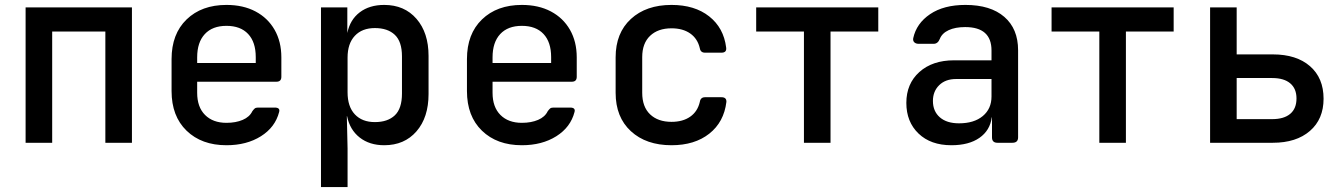

<svg xmlns="http://www.w3.org/2000/svg" viewBox="-20 -580 5440 780"><path d="M84 0V-550H516V0H408V-452H192V0Z M900 10Q799 10 738 -49Q677 -108 677 -210V-340Q677 -442 738 -501Q799 -560 900 -560Q968 -560 1018 -533.5Q1068 -507 1095.5 -459Q1123 -411 1123 -347V-268Q1123 -248 1103 -248H781V-203Q781 -145 813 -113Q845 -81 900 -81Q938 -81 966 -93Q994 -105 1005 -128Q1010 -135 1014.5 -139Q1019 -143 1028 -143H1096Q1119 -143 1114 -125Q1098 -63 1040 -26.5Q982 10 900 10ZM781 -347V-324H1019V-348Q1019 -409 988 -442Q957 -475 900 -475Q843 -475 812 -441.5Q781 -408 781 -347Z M1284 180V-550H1391V-446Q1402 -500 1441.5 -530Q1481 -560 1541 -560Q1623 -560 1672 -503.5Q1721 -447 1721 -353V-198Q1721 -103 1672 -46.5Q1623 10 1541 10Q1481 10 1441 -21.5Q1401 -53 1390 -108H1389L1392 23V180ZM1503 -84Q1555 -84 1584 -111.5Q1613 -139 1613 -200V-351Q1613 -411 1584 -438.5Q1555 -466 1503 -466Q1451 -466 1421.5 -434.5Q1392 -403 1392 -346V-205Q1392 -147 1421.5 -115.5Q1451 -84 1503 -84Z M2100 10Q1999 10 1938 -49Q1877 -108 1877 -210V-340Q1877 -442 1938 -501Q1999 -560 2100 -560Q2168 -560 2218 -533.5Q2268 -507 2295.5 -459Q2323 -411 2323 -347V-268Q2323 -248 2303 -248H1981V-203Q1981 -145 2013 -113Q2045 -81 2100 -81Q2138 -81 2166 -93Q2194 -105 2205 -128Q2210 -135 2214.5 -139Q2219 -143 2228 -143H2296Q2319 -143 2314 -125Q2298 -63 2240 -26.5Q2182 10 2100 10ZM1981 -347V-324H2219V-348Q2219 -409 2188 -442Q2157 -475 2100 -475Q2043 -475 2012 -441.5Q1981 -408 1981 -347Z M2708 10Q2605 10 2543 -47Q2481 -104 2481 -203V-347Q2481 -446 2543 -503Q2605 -560 2708 -560Q2802 -560 2861 -513.5Q2920 -467 2930 -387Q2933 -366 2911 -366H2844Q2826 -366 2823 -384Q2814 -423 2784 -444Q2754 -465 2708 -465Q2653 -465 2621 -434.5Q2589 -404 2589 -348V-203Q2589 -146 2621 -115.5Q2653 -85 2708 -85Q2754 -85 2784 -106Q2814 -127 2823 -166Q2826 -185 2844 -185H2911Q2932 -185 2931 -166Q2921 -84 2861.5 -37Q2802 10 2708 10Z M3246 0V-452H3052V-550H3548V-452H3354V0Z M3845 10Q3761 10 3711.5 -37.5Q3662 -85 3662 -162Q3662 -240 3715 -287.5Q3768 -335 3856 -335H4008V-375Q4008 -470 3901 -470Q3861 -470 3834 -457.5Q3807 -445 3798 -422Q3790 -402 3773 -402H3712Q3701 -402 3694.5 -408Q3688 -414 3690 -425Q3703 -485 3758.5 -522.5Q3814 -560 3902 -560Q4004 -560 4060 -511.5Q4116 -463 4116 -376V-22Q4116 0 4093 0H4032Q4010 0 4010 -22V-103H4009Q4002 -50 3959 -20Q3916 10 3845 10ZM3876 -79Q3937 -79 3972.5 -108.5Q4008 -138 4008 -188V-259H3864Q3821 -259 3795.5 -234Q3770 -209 3770 -170Q3770 -128 3798 -103.5Q3826 -79 3876 -79Z M4446 0V-452H4252V-550H4748V-452H4554V0Z M4896 0V-550H5004V-359H5151Q5247 -359 5302 -311Q5357 -263 5357 -179Q5357 -96 5301.5 -48Q5246 0 5151 0ZM5004 -96H5148Q5196 -96 5221.5 -117.5Q5247 -139 5247 -180Q5247 -220 5221.5 -241.5Q5196 -263 5148 -263H5004Z"/></svg>

Font: Pitagon Sans Mono SemiBold
Style: Regular
Weight: 600
Monospace: yes
Designer: Travis Tran
Foundry: Pitagon
Version: Version 1.001; ttfautohint (v1.8.4.7-5d5b);gftools[0.9.26]